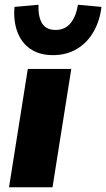

<svg xmlns="http://www.w3.org/2000/svg" viewBox="-20 -788 447 808"><path d="M18 0 97 -498H280L201 0ZM203 -556Q146 -556 108 -582Q70 -608 53 -654Q36 -700 41 -759L142 -768Q140 -718 157 -690Q174 -662 214 -662Q253 -662 276.5 -690Q300 -718 308 -768L407 -759Q400 -700 373.5 -654Q347 -608 303.5 -582Q260 -556 203 -556Z"/></svg>

Font: Nunito Sans 10pt Black
Style: Italic
Weight: 900
Italic angle: -9°
Designer: Vernon Adams
Foundry: Vernon Adams
Version: Version 3.101;gftools[0.9.27]